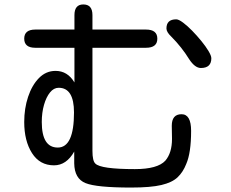

<svg xmlns="http://www.w3.org/2000/svg" viewBox="-20 -827 1040 864"><path d="M570 17Q414 17 365 -3Q315 -23 314 -92V-145Q279 -83 223 -83Q159 -83 124 -138Q89 -193 89 -278Q89 -339 106.5 -391.5Q124 -444 155.5 -476Q187 -508 230 -508Q284 -508 315 -456V-612H139Q89 -612 89 -653Q89 -694 139 -694H315V-759Q315 -807 355 -807Q396 -807 396 -759V-694H637Q688 -694 688 -653Q688 -612 637 -612H396V-148Q396 -103 409 -91Q433 -66 587 -66Q689 -66 724 -104Q754 -139 754 -202L753 -261Q753 -313 797 -313Q840 -313 840 -238Q840 -139 818 -89Q804 -53 779.5 -29.5Q755 -6 706.5 5.5Q658 17 570 17ZM884 -521Q857 -521 831 -561Q815 -587 794.5 -613Q774 -639 750 -663Q729 -683 729 -699Q729 -740 773 -740Q784 -740 803.5 -725.5Q823 -711 844.5 -689Q866 -667 886 -642.5Q906 -618 918.5 -597Q931 -576 931 -565Q931 -521 884 -521ZM240 -163Q313 -163 313 -321Q313 -432 244 -432Q222 -432 205 -411Q188 -390 178 -355Q168 -320 168 -278Q168 -163 240 -163Z"/></svg>

Font: Huninn
Style: Regular
Weight: 400
Designer: justfont
Foundry: justfont
Version: Version 1.003